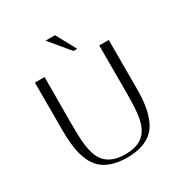

<svg xmlns="http://www.w3.org/2000/svg" viewBox="-196 -1027 1129 1179"><g transform="rotate(-30 368.0 -437.5)"><path d="M435.1 -733.4H408.7L291.5 -874H358.9ZM174.8 -683.6 173.8 -353.5Q173.8 -300.8 174.8 -271Q178.7 -153.3 210 -99.6Q253.4 -24.4 369.1 -24.4Q430.7 -24.4 470.2 -44.9Q533.2 -77.1 551.3 -170.4Q562.5 -225.6 562.5 -353.5V-683.6H629.9V-345.7Q629.9 -276.9 622.6 -225.1Q615.2 -173.3 597.4 -129.9Q579.6 -86.4 550 -58.8Q520.5 -31.2 475.3 -16.1Q430.2 -1 369.1 -1Q307.6 -1 262 -16.1Q216.3 -31.2 186.8 -58.8Q157.2 -86.4 139.2 -129.9Q121.1 -173.3 113.8 -225.1Q106.4 -276.9 106.4 -345.7V-683.6Z"/></g></svg>

Font: Buda
Style: light
Weight: 400
Version: Version 1.002